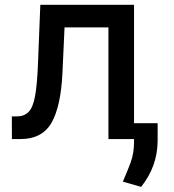

<svg xmlns="http://www.w3.org/2000/svg" viewBox="-20 -565 707 780"><path d="M47.6 -92Q77.8 -92 95.9 -110.1Q104.8 -119 111.3 -134.6Q117.9 -150.2 122.3 -173.8Q126.8 -197.4 129.6 -229.8Q132.5 -262.1 134.2 -304L143.8 -545.5H524.5V-64.6H620.4V8.2Q619.3 111.9 553.3 194.2L479 172.9Q487.9 152.7 495.7 133.5Q503.6 114.3 510.7 95.2Q524.5 57.5 524.5 12.1V0H420.5V-453.8H242.2L233.7 -268.5Q227.3 -133.2 189.6 -66.8Q151.6 0 62.5 0H28.4L28.1 -92Z"/></svg>

Font: Inter P Medium
Style: Regular
Weight: 500
Designer: Rasmus Andersson
Foundry: rsms
Version: Version 3.018;git-588b23468